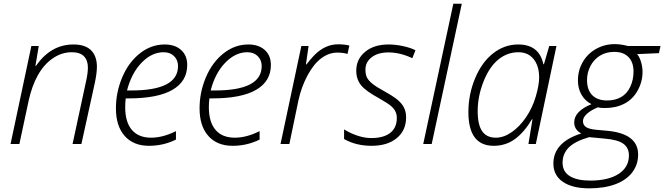

<svg xmlns="http://www.w3.org/2000/svg" viewBox="-20 -780 3598 1040"><path d="M373 0 445.8 -337.9Q456.1 -382.8 456.1 -414.1Q456.1 -453.1 434.8 -475.1Q413.6 -497.1 369.1 -497.1Q314.5 -497.1 266.4 -464.4Q218.3 -431.6 185.3 -372.8Q152.3 -314 134.8 -232.9L85 0H37.1L149.9 -530.8H189.9L171.9 -422.9H174.8Q254.9 -539.1 377.9 -539.1Q441.4 -539.1 473.1 -507.8Q504.9 -476.6 504.9 -418Q504.9 -383.8 493.2 -329.1L420.9 0Z M787.1 9.8Q702.6 9.8 655.3 -43.7Q607.9 -97.2 607.9 -192.9Q607.9 -281.2 642.6 -362.3Q677.2 -443.4 738 -491.2Q798.8 -539.1 872.1 -539.1Q927.7 -539.1 960.9 -509.3Q994.1 -479.5 994.1 -428.2Q994.1 -339.8 914.3 -293.5Q834.5 -247.1 677.2 -247.1H661.1Q658.2 -225.6 658.2 -199.2Q658.2 -118.7 694.3 -76.4Q730.5 -34.2 798.3 -34.2Q862.8 -34.2 933.1 -69.8V-23.9Q864.7 9.8 787.1 9.8ZM866.2 -497.1Q802.2 -497.1 747.3 -440.7Q692.4 -384.3 668 -290H691.9Q944.3 -290 944.3 -421.9Q944.3 -454.6 923.1 -475.8Q901.9 -497.1 866.2 -497.1Z M1240.2 9.8Q1155.8 9.8 1108.4 -43.7Q1061 -97.2 1061 -192.9Q1061 -281.2 1095.7 -362.3Q1130.4 -443.4 1191.2 -491.2Q1252 -539.1 1325.2 -539.1Q1380.9 -539.1 1414.1 -509.3Q1447.3 -479.5 1447.3 -428.2Q1447.3 -339.8 1367.4 -293.5Q1287.6 -247.1 1130.4 -247.1H1114.3Q1111.3 -225.6 1111.3 -199.2Q1111.3 -118.7 1147.5 -76.4Q1183.6 -34.2 1251.5 -34.2Q1315.9 -34.2 1386.2 -69.8V-23.9Q1317.9 9.8 1240.2 9.8ZM1319.3 -497.1Q1255.4 -497.1 1200.4 -440.7Q1145.5 -384.3 1121.1 -290H1145Q1397.5 -290 1397.5 -421.9Q1397.5 -454.6 1376.2 -475.8Q1355 -497.1 1319.3 -497.1Z M1812.5 -540Q1846.2 -540 1872.6 -533.2L1862.3 -487.8Q1839.4 -495.1 1807.1 -495.1Q1761.2 -495.1 1719.7 -463.9Q1678.2 -432.6 1645 -370.1Q1611.8 -307.6 1596.2 -234.9L1547.4 0H1499.5L1612.3 -530.8H1651.4L1637.2 -431.2H1640.1Q1675.8 -477.1 1700.2 -497.3Q1724.6 -517.6 1752.2 -528.8Q1779.8 -540 1812.5 -540Z M2179.7 -144Q2179.7 -73.7 2129.4 -32Q2079.1 9.8 1992.7 9.8Q1908.2 9.8 1843.8 -26.9V-79.1Q1879.9 -56.6 1918.5 -44.4Q1957 -32.2 1990.7 -32.2Q2058.1 -32.2 2093.8 -60.3Q2129.4 -88.4 2129.4 -140.1Q2129.4 -160.6 2121.8 -176.3Q2114.3 -191.9 2097.4 -206.3Q2080.6 -220.7 2032.7 -248Q1960.4 -287.1 1935.1 -319.1Q1909.7 -351.1 1909.7 -397Q1909.7 -459.5 1957.8 -499.3Q2005.9 -539.1 2084.5 -539.1Q2121.1 -539.1 2161.9 -530.5Q2202.6 -522 2230.5 -507.8L2213.4 -464.8Q2147 -496.1 2084.5 -496.1Q2027.8 -496.1 1993.7 -470.2Q1959.5 -444.3 1959.5 -402.8Q1959.5 -376 1967.8 -359.9Q1976.1 -343.8 1997.3 -326.4Q2018.6 -309.1 2055.7 -289.1Q2111.3 -258.3 2134.5 -238.5Q2157.7 -218.8 2168.7 -196.3Q2179.7 -173.8 2179.7 -144Z M2318.4 0H2272.5L2435.5 -759.8H2481.4Z M2787.1 -539.1Q2900.4 -539.1 2923.3 -432.1H2926.3L2955.1 -530.8H2994.1L2882.3 0H2842.3L2864.3 -133.8H2861.3Q2820.3 -64.5 2770 -27.3Q2719.7 9.8 2654.3 9.8Q2517.1 9.8 2517.1 -172.9Q2517.1 -269 2553.7 -356.4Q2590.3 -443.8 2651.6 -491.5Q2712.9 -539.1 2787.1 -539.1ZM2665.5 -34.2Q2709 -34.2 2752.2 -64.5Q2795.4 -94.7 2829.8 -145.5Q2864.3 -196.3 2882.3 -257.8Q2900.4 -319.3 2900.4 -361.8Q2900.4 -400.4 2887.7 -430.9Q2875 -461.4 2850.1 -479.2Q2825.2 -497.1 2788.1 -497.1Q2727.5 -497.1 2678.7 -457Q2629.9 -417 2598.6 -337.2Q2567.4 -257.3 2567.4 -178.2Q2567.4 -104 2591.8 -69.1Q2616.2 -34.2 2665.5 -34.2Z M3557.6 -530.8 3549.3 -492.2 3430.7 -486.8Q3443.4 -473.1 3451.9 -445.8Q3460.4 -418.5 3460.4 -390.1Q3460.4 -336.9 3433.8 -289.3Q3407.2 -241.7 3361.6 -218.3Q3315.9 -194.8 3257.3 -194.8Q3226.6 -194.8 3219.7 -199.2Q3180.7 -183.1 3159.2 -163.6Q3137.7 -144 3137.7 -124Q3137.7 -104 3153.1 -92.5Q3168.5 -81.1 3208.5 -77.1L3267.6 -71.8Q3436.5 -56.6 3436.5 57.1Q3436.5 111.8 3404.8 153.6Q3373 195.3 3313.5 217.8Q3253.9 240.2 3171.4 240.2Q3080.6 240.2 3029.1 205.1Q2977.5 169.9 2977.5 106Q2977.5 -9.3 3128.4 -57.1Q3090.3 -77.6 3090.3 -117.2Q3090.3 -177.2 3183.6 -215.8Q3148.9 -233.4 3129.6 -267.3Q3110.4 -301.3 3110.4 -344.2Q3110.4 -398.4 3136.5 -443.8Q3162.6 -489.3 3208.7 -515.1Q3254.9 -541 3309.6 -541Q3343.3 -541 3381.3 -530.8ZM3027.3 101.1Q3027.3 150.4 3066.9 174.3Q3106.4 198.2 3176.3 198.2Q3275.4 198.2 3331.1 161.9Q3386.7 125.5 3386.7 62Q3386.7 20.5 3356.2 -1.7Q3325.7 -23.9 3249.5 -29.8L3171.4 -37.1Q3094.7 -15.1 3061 18.8Q3027.3 52.7 3027.3 101.1ZM3159.7 -347.2Q3159.7 -292.5 3188.2 -264.2Q3216.8 -235.8 3268.6 -235.8Q3311.5 -235.8 3343.8 -253.9Q3376 -272 3393.8 -309.6Q3411.6 -347.2 3411.6 -392.1Q3411.6 -442.9 3384.3 -470.9Q3356.9 -499 3307.6 -499Q3262.2 -499 3229 -478Q3195.8 -457 3177.7 -421.4Q3159.7 -385.7 3159.7 -347.2Z"/></svg>

Font: TypoPRO Open Sans
Style: Italic
Weight: 300
Italic angle: -12°
Foundry: Ascender Corporation
Version: Version 1.10